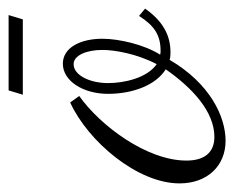

<svg xmlns="http://www.w3.org/2000/svg" viewBox="-93 -456 544 446"><g transform="rotate(-90 179.0 -233.0)"><path d="M275 -133C298 -169 312 -228 312 -267C312 -319 291 -359 254 -359C214 -359 184 -312 184 -254C184 -197 204 -143 241 -120C197 -57 142 -7 84 -7C47 -7 29 -31 29 -72C29 -164 110 -272 179 -321L164 -342C74 -301 -24 -186 -24 -88C-24 -23 17 19 75 19C131 19 208 -17 263 -111C269 -109 275 -109 281 -109C318 -109 352 -125 382 -168L365 -182C342 -146 320 -132 284 -132C281 -132 278 -132 275 -133ZM209 -254C209 -296 227 -334 253 -334C273 -334 286 -305 286 -267C286 -238 277 -187 253 -141C221 -163 209 -216 209 -254ZM357 -452 367 -485H192L182 -452Z"/></g></svg>

Font: Parisienne
Style: Regular
Weight: 400
Designer: Astigmatic (AOETI)
Foundry: Astigmatic (AOETI)
Version: Version 1.000